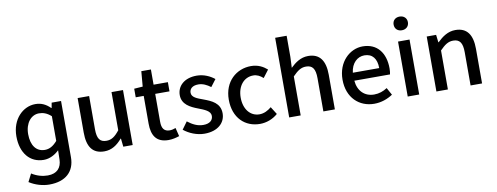

<svg xmlns="http://www.w3.org/2000/svg" viewBox="-77 -1224 4895 1892"><g transform="rotate(-10 2370.0 -278.0)"><path d="M289 241C452 241 544 156 544 12V-550H450L441 -499H437C393 -542 348 -564 288 -564C165 -564 50 -455 50 -283C50 -115 139 -8 277 -8C337 -8 391 -38 431 -77L429 16C427 96 383 150 289 150C239 150 182 136 129 102L89 181C149 220 223 241 289 241ZM304 -103C218 -103 168 -172 168 -284C168 -396 230 -468 308 -468C349 -468 388 -455 429 -418V-171C388 -124 350 -103 304 -103Z M879 13C954 13 1008 -25 1058 -83H1061L1070 0H1164V-550H1049V-168C1003 -110 968 -86 917 -86C852 -86 825 -124 825 -218V-550H710V-204C710 -64 761 13 879 13Z M1522 13C1562 13 1599 3 1630 -7L1609 -92C1593 -85 1569 -79 1550 -79C1493 -79 1470 -113 1470 -179V-458H1613V-550H1470V-702H1374L1361 -550L1275 -544V-458H1355V-180C1355 -64 1398 13 1522 13Z M1882 13C2018 13 2091 -62 2091 -154C2091 -258 2006 -292 1929 -321C1869 -343 1815 -361 1815 -408C1815 -446 1843 -476 1904 -476C1949 -476 1988 -456 2026 -428L2080 -499C2036 -534 1975 -564 1902 -564C1780 -564 1706 -495 1706 -403C1706 -310 1787 -271 1861 -243C1920 -220 1982 -198 1982 -148C1982 -106 1951 -74 1885 -74C1826 -74 1778 -99 1729 -137L1675 -63C1729 -19 1806 13 1882 13Z M2437 13C2500 13 2565 -10 2616 -55L2568 -131C2535 -103 2494 -81 2448 -81C2357 -81 2293 -158 2293 -275C2293 -391 2359 -469 2452 -469C2489 -469 2520 -453 2550 -426L2607 -501C2567 -536 2516 -564 2446 -564C2301 -564 2174 -458 2174 -275C2174 -92 2288 13 2437 13Z M2730 0H2845V-390C2893 -439 2928 -465 2979 -465C3044 -465 3072 -427 3072 -332V0H3187V-346C3187 -486 3135 -564 3018 -564C2943 -564 2888 -523 2840 -477L2845 -586V-797H2730Z M3580 13C3652 13 3715 -11 3766 -45L3726 -118C3686 -92 3644 -77 3595 -77C3500 -77 3434 -140 3425 -245H3782C3785 -259 3788 -281 3788 -304C3788 -459 3709 -564 3563 -564C3435 -564 3312 -453 3312 -275C3312 -93 3431 13 3580 13ZM3424 -325C3435 -421 3496 -474 3565 -474C3645 -474 3688 -419 3688 -325Z M3973 -653C4015 -653 4045 -680 4045 -722C4045 -763 4015 -790 3973 -790C3931 -790 3902 -763 3902 -722C3902 -680 3931 -653 3973 -653ZM3916 0H4031V-550H3916Z M4203 0H4318V-390C4366 -439 4401 -465 4452 -465C4517 -465 4545 -427 4545 -332V0H4660V-346C4660 -486 4608 -564 4491 -564C4416 -564 4360 -523 4309 -474H4306L4297 -550H4203Z"/></g></svg>

Font: DAIFUKU Sans JP Medium
Style: Regular
Weight: 500
Designer: Original font ‘Source Han Sans JP’ : Ryoko NISHIZUKA  (kana, bopomofo & ideographs); Paul D. Hunt (Latin, Greek & Cyrill
Foundry: Daifuku
Version: Version 1.000